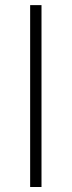

<svg xmlns="http://www.w3.org/2000/svg" viewBox="-20 -748 287 768"><path d="M146 -727.5V0H100.6V-727.5Z"/></svg>

Font: Inter 17pt ExtraLight
Style: Regular
Weight: 250
Version: Version 4.001;git-66647c0bb